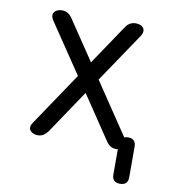

<svg xmlns="http://www.w3.org/2000/svg" viewBox="-81 -630 762 860"><g transform="rotate(10 300.0 -200.0)"><path d="M498 -507 347 -283 505 -48Q512 -51 522 -51Q540 -51 549 -42Q558 -33 558 -15V124Q558 142 549 151Q540 160 522 160Q504 160 495 151Q486 142 486 124V9Q482 10 478 10Q464 10 453 3.5Q442 -3 433 -16L300 -214L167 -16Q158 -4 147 3Q136 10 121 10Q112 10 102.5 6.5Q93 3 87.5 -3.5Q82 -10 82 -19.5Q82 -29 91 -42L253 -283L102 -507Q93 -521 93 -530.5Q93 -540 99 -547Q105 -554 114 -557Q123 -560 133 -560Q148 -560 159 -553Q170 -546 179 -533L300 -353L421 -533Q430 -547 441.5 -553.5Q453 -560 468 -560Q478 -560 487 -557Q496 -554 501.5 -547.5Q507 -541 507 -531Q507 -521 498 -507Z"/></g></svg>

Font: Maple Mono NL Light
Style: Regular
Weight: 300
Monospace: yes
Designer: subframe7536
Version: Version 7.000